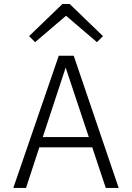

<svg xmlns="http://www.w3.org/2000/svg" viewBox="-20 -931 654 951"><path d="M124 -752 289.1 -911.1H325.2L490.2 -752L460 -722.2L307.1 -853L153.8 -722.2ZM108.9 0H45.9L271 -654.8H345.2L567.9 0H503.9L437 -201.2H174.8ZM191.9 -252H419.9L305.2 -596.2Z"/></svg>

Font: IntelOne Mono Light
Style: Regular
Weight: 300
Designer: Fred Shallcrass
Foundry: Frere-Jones Type LLC
Version: Version 1.200;hotconv 1.1.0;makeotfexe 2.6.0;FJTRelease1.2